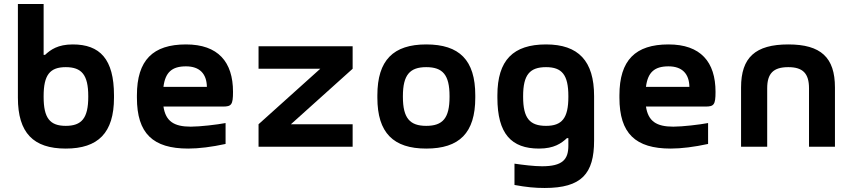

<svg xmlns="http://www.w3.org/2000/svg" viewBox="-20 -730 4240 955"><path d="M547 -244V-256C547 -436 477 -509 342 -509C268 -509 232 -483 204 -457H197V-710H69V-244C69 -69 146 9 307 9C468 9 547 -69 547 -244ZM197 -248V-252C197 -357 228 -396 307 -396C386 -396 419 -358 419 -252V-248C419 -142 386 -104 307 -104C228 -104 197 -143 197 -248Z M1139 -273C1139 -422 1065 -509 905 -509C741 -509 661 -431 661 -256V-244C661 -66 741 9 916 9C969 9 1033 1 1102 -14V-118C1060 -110 975 -100 929 -100C845 -100 804 -127 793 -200H1089C1131 -200 1139 -209 1139 -273ZM793 -298C802 -370 835 -400 905 -400C973 -400 1008 -363 1009 -298Z M1266 -500V-388H1573L1266 -112V0H1734V-112H1427L1734 -388V-500Z M1857 -256V-244C1857 -69 1937 9 2100 9C2265 9 2344 -69 2344 -244V-256C2344 -431 2265 -509 2100 -509C1937 -509 1857 -431 1857 -256ZM1984 -248V-252C1984 -358 2019 -396 2100 -396C2182 -396 2216 -358 2216 -252V-248C2216 -142 2182 -104 2100 -104C2019 -104 1984 -142 1984 -248Z M2454 -256V-244C2454 -64 2524 9 2661 9C2736 9 2772 -17 2800 -43H2807V-5C2807 64 2777 97 2676 97C2636 97 2580 90 2539 84V190C2599 201 2641 205 2689 205C2873 205 2935 134 2935 -31V-252C2935 -427 2857 -509 2696 -509C2533 -509 2454 -431 2454 -256ZM2582 -248V-252C2582 -358 2615 -396 2696 -396C2775 -396 2807 -358 2807 -252V-248C2807 -142 2775 -104 2696 -104C2615 -104 2582 -142 2582 -248Z M3539 -273C3539 -422 3465 -509 3305 -509C3141 -509 3061 -431 3061 -256V-244C3061 -66 3141 9 3316 9C3369 9 3433 1 3502 -14V-118C3460 -110 3375 -100 3329 -100C3245 -100 3204 -127 3193 -200H3489C3531 -200 3539 -209 3539 -273ZM3193 -298C3202 -370 3235 -400 3305 -400C3373 -400 3408 -363 3409 -298Z M3666 -295V0H3796V-291C3796 -364 3826 -396 3901 -396C3974 -396 4004 -364 4004 -291V0H4133V-295C4133 -444 4063 -509 3901 -509C3737 -509 3666 -444 3666 -295Z"/></svg>

Font: LT Wave Mono Bold
Style: Regular
Weight: 700
Designer: Daniel Lyons
Version: Version 2.5 (Glyphs App)